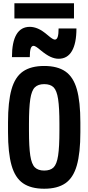

<svg xmlns="http://www.w3.org/2000/svg" viewBox="-20 -1143 540 1173"><path d="M250 10Q169 10 120.5 -23.5Q72 -57 50.5 -133Q29 -209 29 -335V-395Q29 -522 50.5 -597.5Q72 -673 120.5 -706.5Q169 -740 250 -740Q331 -740 379.5 -706.5Q428 -673 449.5 -597.5Q471 -522 471 -395V-335Q471 -209 449.5 -133Q428 -57 379.5 -23.5Q331 10 250 10ZM250 -101Q288 -101 307.5 -120.5Q327 -140 335 -192.5Q343 -245 343 -344V-386Q343 -485 335 -537.5Q327 -590 307.5 -609.5Q288 -629 250 -629Q213 -629 193 -609.5Q173 -590 165 -537.5Q157 -485 157 -386V-344Q157 -245 165 -192.5Q173 -140 193 -120.5Q213 -101 250 -101ZM338 -784Q314 -784 288 -796Q262 -808 227 -837Q212 -850 201.5 -856.5Q191 -863 185 -863Q173 -863 167.5 -846.5Q162 -830 162 -794H53Q53 -886 80.5 -932.5Q108 -979 162 -979Q186 -979 212 -968Q238 -957 273 -927Q288 -914 298.5 -907.5Q309 -901 315 -901Q327 -901 332.5 -917.5Q338 -934 338 -969H447Q447 -879 419.5 -831.5Q392 -784 338 -784ZM68 -1030V-1123H432V-1030Z"/></svg>

Font: M PLUS 1 Code SemiBold
Style: Regular
Weight: 600
Designer: Coji Morishita
Foundry: UNDERFOREST DESIGN
Version: Version 1.005